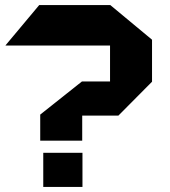

<svg xmlns="http://www.w3.org/2000/svg" viewBox="-20 -739 672 759"><path d="M2 -559V-560L135 -719H415V-559ZM415 -417V-719H416L581 -582V-417ZM151 0V-135H306V0ZM305 -282V-417H581V-416L448 -282ZM139 -183V-286L304 -417H305V-183Z"/></svg>

Font: Foldit
Style: Bold
Weight: 700
Version: Version 1.003